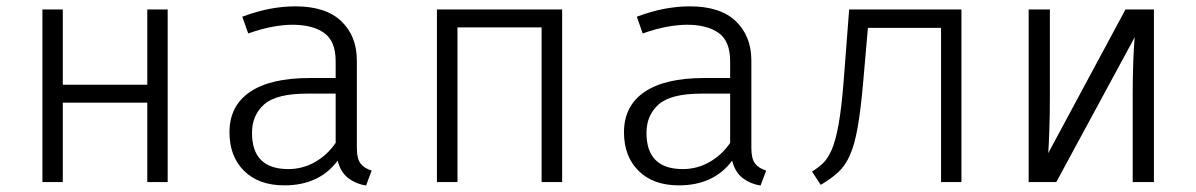

<svg xmlns="http://www.w3.org/2000/svg" viewBox="-20 -568 3732 599"><path d="M439.5 0V-247.7H175.9V0H112.3V-538.5H175.9V-303.6H439.5V-538.5H503.1V0Z M1093.3 -106.2Q1093.3 -73.3 1104.6 -58.2Q1115.9 -43.1 1139.5 -35.9L1122.1 10.8Q1091.3 6.2 1067.2 -11.8Q1043.1 -29.7 1033.3 -66.7Q975.9 10.3 867.2 10.3Q787.2 10.3 741.5 -34.9Q695.9 -80 695.9 -155.4Q695.9 -237.4 759.7 -281Q823.6 -324.6 945.6 -324.6H1027.2V-376.9Q1027.2 -440 991 -465.4Q954.9 -490.8 892.3 -490.8Q865.1 -490.8 830.8 -484.6Q796.4 -478.5 754.4 -463.6L735.9 -515.9Q784.6 -533.8 824.4 -541Q864.1 -548.2 901.5 -548.2Q996.4 -548.2 1044.9 -501.8Q1093.3 -455.4 1093.3 -379ZM879.5 -40.5Q923.6 -40.5 962.1 -62.1Q1000.5 -83.6 1027.2 -122.1V-275.9H937.9Q842.1 -275.9 804.1 -242.3Q766.2 -208.7 766.2 -153.3Q766.2 -40.5 879.5 -40.5Z M1669.7 0V-482.6H1407.2V0H1343.1V-538.5H1733.8V0Z M2324.1 -106.2Q2324.1 -73.3 2335.4 -58.2Q2346.7 -43.1 2370.3 -35.9L2352.8 10.8Q2322.1 6.2 2297.9 -11.8Q2273.8 -29.7 2264.1 -66.7Q2206.7 10.3 2097.9 10.3Q2017.9 10.3 1972.3 -34.9Q1926.7 -80 1926.7 -155.4Q1926.7 -237.4 1990.5 -281Q2054.4 -324.6 2176.4 -324.6H2257.9V-376.9Q2257.9 -440 2221.8 -465.4Q2185.6 -490.8 2123.1 -490.8Q2095.9 -490.8 2061.5 -484.6Q2027.2 -478.5 1985.1 -463.6L1966.7 -515.9Q2015.4 -533.8 2055.1 -541Q2094.9 -548.2 2132.3 -548.2Q2227.2 -548.2 2275.6 -501.8Q2324.1 -455.4 2324.1 -379ZM2110.3 -40.5Q2154.4 -40.5 2192.8 -62.1Q2231.3 -83.6 2257.9 -122.1V-275.9H2168.7Q2072.8 -275.9 2034.9 -242.3Q1996.9 -208.7 1996.9 -153.3Q1996.9 -40.5 2110.3 -40.5Z M2979.5 -538.5V0H2915.9V-481H2687.7L2673.3 -315.9Q2665.6 -226.7 2655.9 -171.5Q2646.2 -116.4 2631.5 -83.6Q2616.9 -50.8 2594.9 -30.5Q2572.8 -10.3 2540.5 8.7L2513.3 -32.8Q2531.8 -44.1 2546.9 -58.2Q2562.1 -72.3 2574.4 -100Q2586.7 -127.7 2595.9 -178.2Q2605.1 -228.7 2611.8 -312.3L2629.2 -538.5Z M3580 -538.5V0H3513.8V-276.4Q3513.8 -324.1 3515.4 -370.3Q3516.9 -416.4 3520 -451.8L3275.4 0H3189.2V-538.5H3255.4V-263.6Q3255.4 -213.8 3253.8 -165.1Q3252.3 -116.4 3250.3 -90.3L3491.3 -538.5Z"/></svg>

Font: Fira Code Light
Style: Regular
Weight: 300
Monospace: yes
Designer: Carrois Corporate, Edenspiekermann AG, Nikita Prokopov
Foundry: Carrois Corporate, Edenspiekermann AG, Nikita Prokopov
Version: Version 6.000; ttfautohint (v1.8.2) -l 8 -r 50 -G 200 -x 14 